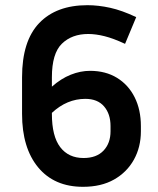

<svg xmlns="http://www.w3.org/2000/svg" viewBox="-20 -710 609 740"><path d="M523 -204Q523 -143 496 -94.5Q469 -46 419.5 -18Q370 10 300 10Q189 10 127 -65Q65 -140 65 -271V-412Q65 -552 131 -621Q197 -690 317 -690Q359 -690 404.5 -680Q450 -670 505 -644L462 -541Q417 -562 383 -570.5Q349 -579 320 -579Q257 -579 218.5 -541.5Q180 -504 180 -412V-376Q215 -407 252.5 -422Q290 -437 327 -437Q387 -437 431 -410Q475 -383 499 -335Q523 -287 523 -224ZM180 -271Q180 -185 212 -143Q244 -101 302 -101Q352 -101 379 -129.5Q406 -158 406 -204V-224Q406 -271 381 -300Q356 -329 309 -329Q238 -329 180 -275Z"/></svg>

Font: Inria Sans
Style: Bold
Weight: 700
Designer: Black Foundry Team
Foundry: Black Foundry
Version: Version 1.2; ttfautohint (v1.8.3)